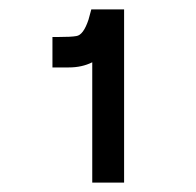

<svg xmlns="http://www.w3.org/2000/svg" viewBox="-20 -745 419 410"><path d="M127 -601Q155 -601 177 -612V-355H245V-725H175L169 -703Q158 -670 143 -668Q132 -666 104 -666H92V-601Z"/></svg>

Font: Sawarabi Gothic
Style: Regular
Weight: 400
Designer: mshio (mshio@users.sourceforge.jp)
Version: Version 20141215